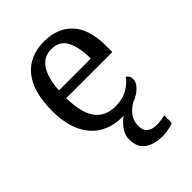

<svg xmlns="http://www.w3.org/2000/svg" viewBox="-223 -651 980 980"><g transform="rotate(-45 267.5 -160.5)"><path d="M367 225Q303 225 266.5 198.5Q230 172 230 115Q230 83 250 55.5Q270 28 296 10Q294 10 291.5 10Q289 10 287 10Q178 10 116.5 -62Q55 -134 55 -264Q55 -404 113 -475Q171 -546 277 -546Q374 -546 429.5 -486Q485 -426 485 -307V-261H152Q154 -152 191.5 -102.5Q229 -53 301 -53Q353 -53 389.5 -74.5Q426 -96 444 -123Q451 -120 457 -111Q463 -102 463 -89Q463 -69 449 -51.5Q435 -34 416 -22Q397 -10 381 -5Q364 4 348 19Q332 34 322 54Q312 74 312 100Q312 133 331.5 148Q351 163 381 163Q395 163 410.5 161Q426 159 444 155V209Q434 214 420 217.5Q406 221 392 223Q378 225 367 225ZM384 -315Q384 -395 359.5 -443.5Q335 -492 275 -492Q220 -492 189.5 -446.5Q159 -401 154 -315Z"/></g></svg>

Font: Noto Serif Myanmar
Style: Regular
Weight: 400
Designer: Ben Mitchell and the Monotype Design Team
Foundry: Monotype Imaging Inc.
Version: Version 2.106